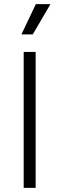

<svg xmlns="http://www.w3.org/2000/svg" viewBox="-20 -912 288 932"><path d="M95 0V-660H153V0ZM139 -745H84L154 -892H225Z"/></svg>

Font: Bricolage Grotesque 10pt ExtraLight
Style: Regular
Weight: 200
Designer: Mathieu Triay
Foundry: Atelier Triay
Version: Version 1.000; ttfautohint (v1.8.4.7-5d5b);gftools[0.9.32]